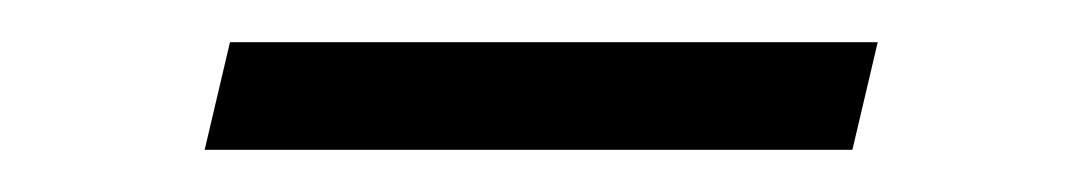

<svg xmlns="http://www.w3.org/2000/svg" viewBox="-20 -311 506 91"><path d="M396 -291 384 -240H77L89 -291Z"/></svg>

Font: Work Sans Light
Style: Italic
Weight: 300
Italic angle: -13°
Designer: Wei Huang
Foundry: Wei Huang
Version: Version 2.010; ttfautohint (v1.8.3)